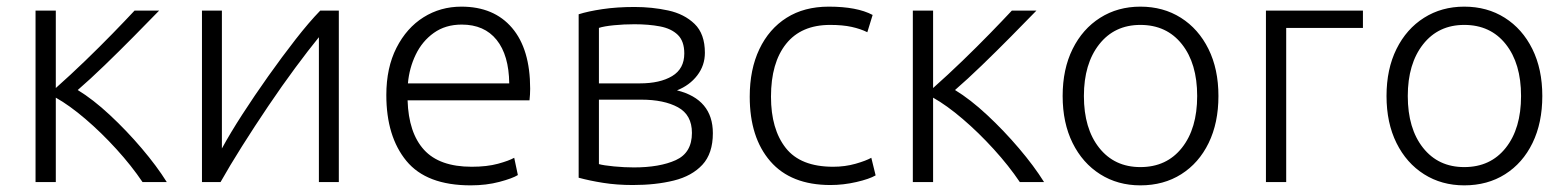

<svg xmlns="http://www.w3.org/2000/svg" viewBox="-20 -548 4719 578"><path d="M87 0V-516H148V-283Q193 -323 236.5 -365Q280 -407 318.5 -446.5Q357 -486 385 -516H459Q425 -481 382 -437.5Q339 -394 295 -351.5Q251 -309 214 -277Q260 -249 310.5 -202Q361 -155 406.5 -101.5Q452 -48 482 0H409Q376 -49 330.5 -99Q285 -149 237 -190Q189 -231 148 -254V0Z M588 0V-516H648Q648 -410 648 -306Q648 -202 648 -101Q673 -147 709.5 -203.5Q746 -260 787.5 -318.5Q829 -377 869.5 -429Q910 -481 944 -516H1000V0H940V-436Q909 -398 869 -344Q829 -290 787.5 -228.5Q746 -167 708.5 -107.5Q671 -48 644 0Z M1397 10Q1264 10 1203.5 -63.5Q1143 -137 1143 -262Q1143 -344 1173.5 -404Q1204 -464 1255 -496Q1306 -528 1369 -528Q1467 -528 1521.5 -464Q1576 -400 1576 -281Q1576 -273 1575.5 -263.5Q1575 -254 1574 -246H1207Q1210 -148 1256.5 -97Q1303 -46 1400 -46Q1446 -46 1479 -55Q1512 -64 1528 -73L1539 -21Q1523 -11 1483.5 -0.5Q1444 10 1397 10ZM1208 -297H1513Q1512 -382 1475 -428Q1438 -474 1370 -474Q1321 -474 1286 -449Q1251 -424 1231.5 -383.5Q1212 -343 1208 -297Z M1885 9Q1837 9 1796 2.5Q1755 -4 1722 -13V-505Q1750 -514 1793.5 -520.5Q1837 -527 1890 -527Q1943 -527 1991.5 -516.5Q2040 -506 2071 -476Q2102 -446 2102 -389Q2102 -351 2079 -321Q2056 -291 2018 -276Q2126 -249 2126 -147Q2126 -86 2094.5 -52Q2063 -18 2008.5 -4.5Q1954 9 1885 9ZM1783 -297H1906Q1967 -297 2003.5 -319Q2040 -341 2040 -387Q2040 -424 2020.5 -443Q2001 -462 1967 -468.5Q1933 -475 1890 -475Q1858 -475 1828 -472Q1798 -469 1783 -464ZM1888 -44Q1966 -44 2014.5 -66Q2063 -88 2063 -148Q2063 -202 2021 -225Q1979 -248 1910 -248H1783V-54Q1797 -50 1828.5 -47Q1860 -44 1888 -44Z M2480 9Q2361 9 2299 -62.5Q2237 -134 2237 -257Q2237 -339 2266 -400Q2295 -461 2348 -494.5Q2401 -528 2475 -528Q2560 -528 2607 -503L2591 -451Q2571 -461 2544 -467Q2517 -473 2479 -473Q2392 -473 2346.5 -416Q2301 -359 2301 -257Q2301 -159 2345.5 -102.5Q2390 -46 2488 -46Q2524 -46 2555.5 -55Q2587 -64 2603 -73L2616 -20Q2597 -9 2558 0Q2519 9 2480 9Z M2728 0V-516H2789V-283Q2834 -323 2877.5 -365Q2921 -407 2959.5 -446.5Q2998 -486 3026 -516H3100Q3066 -481 3023 -437.5Q2980 -394 2936 -351.5Q2892 -309 2855 -277Q2901 -249 2951.5 -202Q3002 -155 3047.5 -101.5Q3093 -48 3123 0H3050Q3017 -49 2971.5 -99Q2926 -149 2878 -190Q2830 -231 2789 -254V0Z M3413 10Q3345 10 3292 -23.5Q3239 -57 3209 -117.5Q3179 -178 3179 -259Q3179 -340 3209 -400.5Q3239 -461 3292 -494.5Q3345 -528 3413 -528Q3482 -528 3535 -494.5Q3588 -461 3618 -400.5Q3648 -340 3648 -259Q3648 -178 3618.5 -117.5Q3589 -57 3536 -23.5Q3483 10 3413 10ZM3413 -45Q3492 -45 3538 -103Q3584 -161 3584 -259Q3584 -357 3538 -415Q3492 -473 3413 -473Q3335 -473 3289 -414.5Q3243 -356 3243 -259Q3243 -161 3289 -103Q3335 -45 3413 -45Z M3791 0V-516H4083V-464H3852V0Z M4388 10Q4320 10 4267 -23.5Q4214 -57 4184 -117.5Q4154 -178 4154 -259Q4154 -340 4184 -400.5Q4214 -461 4267 -494.5Q4320 -528 4388 -528Q4457 -528 4510 -494.5Q4563 -461 4593 -400.5Q4623 -340 4623 -259Q4623 -178 4593.5 -117.5Q4564 -57 4511 -23.5Q4458 10 4388 10ZM4388 -45Q4467 -45 4513 -103Q4559 -161 4559 -259Q4559 -357 4513 -415Q4467 -473 4388 -473Q4310 -473 4264 -414.5Q4218 -356 4218 -259Q4218 -161 4264 -103Q4310 -45 4388 -45Z"/></svg>

Font: Ubuntu Sans Light
Style: Regular
Weight: 300
Designer: Dalton Maag Ltd
Foundry: Dalton Maag Ltd
Version: Version 1.006; ttfautohint (v1.8.4.7-5d5b)